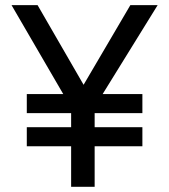

<svg xmlns="http://www.w3.org/2000/svg" viewBox="-20 -718 650 738"><path d="M24.4 -698.2H124.5L301.3 -392.1L481 -698.2H585.9L374.5 -356.4H527.3V-283.2H343.8V-229H527.3V-155.8H343.8V0H253.4V-155.8H83V-229H253.4V-283.2H83V-356.4H223.1Z"/></svg>

Font: Voltera
Style: Regular
Weight: 400
Designer: Bernd Montag
Version: Version 1.301